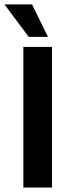

<svg xmlns="http://www.w3.org/2000/svg" viewBox="-25 -844 333 864"><path d="M209 -632.8V0H80.1V-632.8ZM104 -678.2 -4.9 -824.2H119.1L190.9 -678.2Z"/></svg>

Font: Tajawal
Style: Bold
Weight: 700
Designer: Boutros Fonts
Foundry: Created by Boutros International 2017
Version: Version 1.700